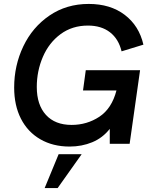

<svg xmlns="http://www.w3.org/2000/svg" viewBox="-20 -731 773 976"><path d="M52 -286Q52 -398 98.5 -495.5Q145 -593 231.5 -652Q318 -711 431 -711Q541 -711 614 -655.5Q687 -600 709 -504L598 -470Q583 -533 539 -567Q495 -601 427 -601Q347 -601 288 -557.5Q229 -514 198 -442Q167 -370 167 -289Q167 -198 213.5 -147Q260 -96 344 -96Q422 -96 485 -137.5Q548 -179 572 -271H402L416 -374H692L639 0H538V-76Q502 -30 449 -8Q396 14 334 14Q249 14 185 -23Q121 -60 86.5 -127.5Q52 -195 52 -286ZM278 53H395L273 225H207Z"/></svg>

Font: Hanken Grotesk SemiBold
Style: Italic
Weight: 600
Italic angle: -8°
Designer: Alfredo Marco Pradil
Foundry: Hanken Design Co.
Version: Version 3.014